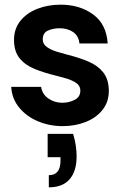

<svg xmlns="http://www.w3.org/2000/svg" viewBox="-20 -528 514 822"><path d="M248 12Q192 12 143 -8.5Q94 -29 62.5 -67Q31 -105 28 -156H156Q161 -124 187.5 -106Q214 -88 247 -88Q275 -88 299.5 -100.5Q324 -113 324 -140Q324 -161 306 -173Q288 -185 264 -192Q240 -199 220 -204Q170 -216 129 -232.5Q88 -249 64 -278.5Q40 -308 40 -357Q40 -405 67.5 -439Q95 -473 140.5 -490.5Q186 -508 239 -508Q322 -508 379 -466Q436 -424 441 -342H320Q317 -374 293.5 -390.5Q270 -407 235 -407Q207 -407 185 -397Q163 -387 163 -359Q163 -339 181 -326.5Q199 -314 224 -306.5Q249 -299 268 -294Q320 -281 359.5 -264Q399 -247 422 -218Q445 -189 446 -140Q446 -91 418.5 -57Q391 -23 346 -5.5Q301 12 248 12ZM189 274V222Q239 222 239 160V145H184V45H293Q301 71 304.5 95.5Q308 120 308 141Q308 205 278 239.5Q248 274 189 274Z"/></svg>

Font: Rethink Sans
Style: Bold
Weight: 700
Designer: The Rethink Sans project authors (Hans Thiessen). DM Sans designed by Colophon Foundry.
Foundry: Rethink Communications LLC
Version: Version 1.001